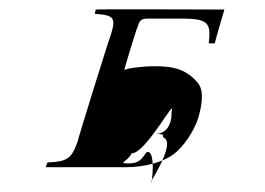

<svg xmlns="http://www.w3.org/2000/svg" viewBox="-20 -489 557 403"><path d="M76 -138H244C282 -138 321 -148 344 -165C367 -182 388 -216 396 -241C402 -262 410 -296 396 -314C373 -342 347 -350 306 -350C280 -350 247 -346 241 -342C240 -342 268 -434 269 -433C273 -447 277 -450 291 -450H359C415 -450 424 -443 418 -398H431C430 -398 451 -469 451 -469C451 -469 181 -470 181 -469L179 -460C220 -457 224 -452 212 -414C211 -414 142 -193 143 -192C130 -156 122 -150 80 -148C79 -148 76 -138 76 -138ZM250 -146C225 -146 250 -151 256 -167C287 -167 351 -291 340 -254C341 -226 328 -208 306 -208C333 -208 315 -203 327 -198C339 -186 320 -146 297 -108C298 -92 309 -180 287 -169C277 -154 271 -146 250 -146Z"/></svg>

Font: Zinc
Style: Obl
Weight: 400
Version: Version 1